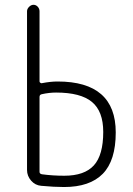

<svg xmlns="http://www.w3.org/2000/svg" viewBox="-20 -750 540 780"><path d="M140.6 -356.4V-51.8Q140.6 -43.9 150.4 -42Q194.3 -36.1 241.2 -36.1Q323.2 -36.1 361.3 -78.1Q399.4 -120.1 399.4 -213.9Q399.4 -297.9 353.5 -335.9Q307.6 -374 208 -374Q179.7 -374 149.4 -367.2Q140.6 -365.2 140.6 -356.4ZM147.5 4.9Q123 2.9 106.4 -16.1Q89.8 -35.2 89.8 -59.6V-704.1Q89.8 -713.9 98.1 -722.2Q106.4 -730.5 116.2 -730.5Q126 -730.5 133.3 -722.7Q140.6 -714.8 140.6 -704.1V-418.9Q140.6 -416 144 -413.6Q147.5 -411.1 150.4 -412.1Q185.5 -418.9 213.9 -418.9Q450.2 -418.9 450.2 -211.9Q450.2 -97.7 397.5 -43.9Q344.7 9.8 240.2 9.8Q200.2 9.8 147.5 4.9Z"/></svg>

Font: Rounded Mgen+ 1m light
Style: Regular
Weight: 200
Designer: [Source Han Sans]
Ryoko NISHIZUKA  (kana & ideographs); Paul D. Hunt (Latin, Greek & Cyrillic); Wenlong ZHANG  (bopomofo
Version: Version 1.059.20150602